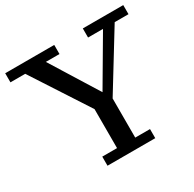

<svg xmlns="http://www.w3.org/2000/svg" viewBox="-154 -862 1034 1024"><g transform="rotate(-30 363.5 -350.0)"><path d="M478 -700H727V-644H642L429 -297V-56H520V0H226V-56H317V-296L91 -644H0V-700H302V-644H218L399 -353L570 -644H478Z"/></g></svg>

Font: PT Serif Caption
Style: Regular
Weight: 400
Designer: A.Korolkova, O.Umpeleva, V.Yefimov
Foundry: ParaType Ltd
Version: Version 1.000W OFL